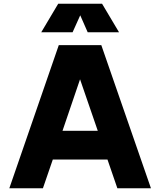

<svg xmlns="http://www.w3.org/2000/svg" viewBox="-20 -1009 859 1029"><path d="M30 0ZM556 -154H263L210 0H30L295 -767H523L789 0H609ZM504 -308 409 -584 315 -308ZM450 -836 410 -927 369 -836H201L292 -989H527L618 -836Z"/></svg>

Font: Biryani Heavy
Style: Regular
Weight: 900
Designer: Dan Reynolds and Mathieu Réguer
Foundry: Dan Reynolds and Mathieu Réguer
Version: Version 1.003; ttfautohint (v1.1) -l 5 -r 5 -G 72 -x 0 -D la